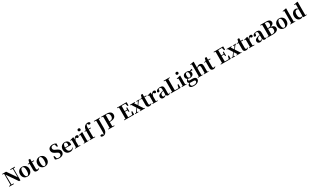

<svg xmlns="http://www.w3.org/2000/svg" viewBox="875 -5174 15797 9774"><g transform="rotate(-30 8773.5 -287.0)"><path d="M37 0V-33L142 -49H171L310 -33V0ZM134 0V-716H172L184 -245V0ZM512 -710V-744H786V-710L681 -696H653ZM607 3 160 -644 157 -648 121 -703 41 -710V-744H275L668 -174L648 -167L644 -464V-744H687V3Z M1097 17Q1015 17 952.5 -18.5Q890 -54 855 -119.5Q820 -185 820 -273Q820 -362 857.5 -425.5Q895 -489 958.5 -523Q1022 -557 1097 -557Q1174 -557 1237 -523.5Q1300 -490 1338 -426.5Q1376 -363 1376 -273Q1376 -184 1340.5 -119Q1305 -54 1242.5 -18.5Q1180 17 1097 17ZM1097 -18Q1155 -18 1186 -80.5Q1217 -143 1217 -271Q1217 -400 1186 -461.5Q1155 -523 1097 -523Q1041 -523 1009.5 -461.5Q978 -400 978 -271Q978 -143 1009.5 -80.5Q1041 -18 1097 -18Z M1586 -501V-541H1786V-501ZM1661 17Q1587 17 1548.5 -19.5Q1510 -56 1510 -135Q1510 -164 1510.5 -188Q1511 -212 1511 -242V-501H1427V-532L1534 -543L1516 -531L1566 -702H1661L1660 -524V-514V-125Q1660 -84 1677.5 -65Q1695 -46 1725 -46Q1745 -46 1760 -54Q1775 -62 1795 -77L1811 -61Q1789 -24 1752 -3.5Q1715 17 1661 17Z M2123 17Q2041 17 1978.5 -18.5Q1916 -54 1881 -119.5Q1846 -185 1846 -273Q1846 -362 1883.5 -425.5Q1921 -489 1984.5 -523Q2048 -557 2123 -557Q2200 -557 2263 -523.5Q2326 -490 2364 -426.5Q2402 -363 2402 -273Q2402 -184 2366.5 -119Q2331 -54 2268.5 -18.5Q2206 17 2123 17ZM2123 -18Q2181 -18 2212 -80.5Q2243 -143 2243 -271Q2243 -400 2212 -461.5Q2181 -523 2123 -523Q2067 -523 2035.5 -461.5Q2004 -400 2004 -271Q2004 -143 2035.5 -80.5Q2067 -18 2123 -18Z M2969 19Q2907 19 2845 3.5Q2783 -12 2739 -40L2746 -208H2801L2857 -13L2791 -41L2779 -79Q2829 -45 2866.5 -33.5Q2904 -22 2954 -22Q3029 -22 3070 -56.5Q3111 -91 3111 -151Q3111 -185 3100 -209.5Q3089 -234 3064.5 -253.5Q3040 -273 2997 -292L2950 -313Q2852 -357 2800.5 -412Q2749 -467 2749 -555Q2749 -622 2783 -668Q2817 -714 2877 -738.5Q2937 -763 3015 -763Q3074 -763 3124.5 -748Q3175 -733 3214 -707L3207 -546H3151L3098 -733L3169 -703L3178 -661Q3135 -695 3105 -708.5Q3075 -722 3033 -722Q2968 -722 2927 -690Q2886 -658 2886 -601Q2886 -548 2915 -516.5Q2944 -485 2998 -461L3048 -438Q3124 -405 3168.5 -371.5Q3213 -338 3232.5 -297.5Q3252 -257 3252 -201Q3252 -136 3219 -86Q3186 -36 3123 -8.5Q3060 19 2969 19Z M3612 17Q3529 17 3465.5 -16.5Q3402 -50 3365.5 -114.5Q3329 -179 3329 -272Q3329 -363 3368 -427Q3407 -491 3470 -524Q3533 -557 3605 -557Q3681 -557 3732.5 -527.5Q3784 -498 3810 -447Q3836 -396 3836 -333Q3836 -299 3829 -272H3393V-307H3639Q3673 -307 3685 -325.5Q3697 -344 3697 -388Q3697 -454 3670.5 -488.5Q3644 -523 3599 -523Q3568 -523 3542 -498.5Q3516 -474 3501 -422Q3486 -370 3486 -286Q3486 -204 3509 -151.5Q3532 -99 3572 -75Q3612 -51 3663 -51Q3716 -51 3751.5 -71.5Q3787 -92 3813 -127L3832 -114Q3800 -51 3744 -17Q3688 17 3612 17Z M3905 0V-30L4012 -42H4110L4220 -30V0ZM3973 0Q3974 -26 3974.5 -68Q3975 -110 3975.5 -156Q3976 -202 3976 -236V-316Q3976 -366 3975.5 -397.5Q3975 -429 3973 -465L3897 -473V-497L4104 -556L4117 -547L4125 -404V-403V-236Q4125 -202 4125.5 -156Q4126 -110 4126.5 -68Q4127 -26 4128 0ZM4125 -321 4089 -383H4118Q4132 -440 4159 -479Q4186 -518 4219 -537.5Q4252 -557 4284 -557Q4319 -557 4345 -541Q4371 -525 4378 -484Q4377 -452 4360.5 -429.5Q4344 -407 4308 -407Q4282 -407 4262.5 -422Q4243 -437 4224 -464L4201 -491L4235 -485Q4195 -461 4168.5 -423Q4142 -385 4125 -321Z M4419 0V-30L4525 -41H4595L4703 -30V0ZM4486 0Q4487 -26 4487.5 -68Q4488 -110 4488.5 -156Q4489 -202 4489 -236V-313Q4489 -363 4488.5 -398Q4488 -433 4486 -468L4410 -475V-500L4629 -556L4641 -547L4638 -390V-236Q4638 -202 4638.5 -156Q4639 -110 4640 -68Q4641 -26 4642 0ZM4559 -655Q4526 -655 4502 -676.5Q4478 -698 4478 -733Q4478 -767 4502 -788.5Q4526 -810 4559 -810Q4593 -810 4616.5 -788.5Q4640 -767 4640 -733Q4640 -698 4616.5 -676.5Q4593 -655 4559 -655Z M4769 0V-30L4881 -41H4977L5087 -30V0ZM4840 0Q4842 -59 4842.5 -118.5Q4843 -178 4843 -236V-501H4762V-532L4895 -547L4843 -519L4844 -531Q4852 -626 4877.5 -680.5Q4903 -735 4940 -767Q4980 -803 5023 -818Q5066 -833 5111 -833Q5155 -833 5190.5 -817.5Q5226 -802 5236 -763Q5235 -735 5217 -717.5Q5199 -700 5167 -700Q5139 -700 5117 -715.5Q5095 -731 5075 -769L5050 -811V-820H5099V-812Q5075 -809 5056 -796.5Q5037 -784 5026 -768Q5009 -741 5000 -705Q4991 -669 4990 -622.5Q4989 -576 4992 -516V-236Q4992 -178 4993 -118.5Q4994 -59 4995 0ZM4918 -501V-541H5124V-501Z M5462 159Q5410 159 5379.5 144Q5349 129 5344 94Q5351 63 5369.5 50Q5388 37 5415 37Q5440 37 5457.5 45Q5475 53 5500 81L5543 132V138H5527V131Q5543 68 5545.5 -10Q5548 -88 5548 -199Q5548 -236 5548 -280.5Q5548 -325 5547.5 -387Q5547 -449 5546 -536Q5545 -623 5544 -744H5700Q5697 -661 5696.5 -575Q5696 -489 5696 -402V-197Q5696 -122 5689 -71.5Q5682 -21 5667 13Q5652 47 5629 75Q5591 122 5547.5 140.5Q5504 159 5462 159ZM5434 -710V-744H5791V-710L5631 -696H5593Z M5861 0V-33L6018 -49H6062L6221 -33V0ZM5952 0Q5954 -86 5954.5 -173Q5955 -260 5955 -349V-394Q5955 -483 5954.5 -570Q5954 -657 5952 -744H6114Q6112 -658 6111.5 -570.5Q6111 -483 6111 -394V-324Q6111 -254 6111.5 -170.5Q6112 -87 6114 0ZM6033 -299V-336H6149Q6210 -336 6249 -360Q6288 -384 6307 -426.5Q6326 -469 6326 -524Q6326 -615 6284 -661Q6242 -707 6159 -707H6033V-744H6161Q6327 -744 6400 -686Q6473 -628 6473 -524Q6473 -462 6441.5 -410.5Q6410 -359 6340 -329Q6270 -299 6153 -299ZM5861 -710V-744H6033V-696H6018Z M6792 0V-33L6949 -49H6964V0ZM6883 0Q6885 -86 6885.5 -173Q6886 -260 6886 -349V-394Q6886 -483 6885.5 -570Q6885 -657 6883 -744H7045Q7043 -658 7042.5 -569.5Q7042 -481 7042 -389V-360Q7042 -265 7042.5 -176Q7043 -87 7045 0ZM6964 0V-38H7349L7270 -2L7323 -203H7377V0ZM6964 -361V-397H7212V-361ZM7200 -261 7184 -372V-393L7200 -503H7247V-261ZM6792 -710V-744H6964V-696H6949ZM7302 -548 7251 -743 7328 -705H6964V-744H7357V-548Z M7430 0V-30L7519 -40H7550L7633 -30V0ZM7476 0 7707 -319 7729 -299H7724L7628 -149L7534 0ZM7716 0V-30L7859 -41H7900L8016 -30V0ZM7743 -239 7721 -261H7727L7817 -402L7907 -541H7963ZM7813 0 7665 -230 7468 -541H7636L7778 -322L7986 0ZM7435 -511V-541H7730V-511L7621 -499H7546ZM7806 -511V-541H7998V-511L7922 -500H7892Z M8194 -501V-541H8394V-501ZM8269 17Q8195 17 8156.5 -19.5Q8118 -56 8118 -135Q8118 -164 8118.5 -188Q8119 -212 8119 -242V-501H8035V-532L8142 -543L8124 -531L8174 -702H8269L8268 -524V-514V-125Q8268 -84 8285.5 -65Q8303 -46 8333 -46Q8353 -46 8368 -54Q8383 -62 8403 -77L8419 -61Q8397 -24 8360 -3.5Q8323 17 8269 17Z M8454 0V-30L8561 -42H8659L8769 -30V0ZM8522 0Q8523 -26 8523.5 -68Q8524 -110 8524.5 -156Q8525 -202 8525 -236V-316Q8525 -366 8524.5 -397.5Q8524 -429 8522 -465L8446 -473V-497L8653 -556L8666 -547L8674 -404V-403V-236Q8674 -202 8674.5 -156Q8675 -110 8675.5 -68Q8676 -26 8677 0ZM8674 -321 8638 -383H8667Q8681 -440 8708 -479Q8735 -518 8768 -537.5Q8801 -557 8833 -557Q8868 -557 8894 -541Q8920 -525 8927 -484Q8926 -452 8909.5 -429.5Q8893 -407 8857 -407Q8831 -407 8811.5 -422Q8792 -437 8773 -464L8750 -491L8784 -485Q8744 -461 8717.5 -423Q8691 -385 8674 -321Z M9092 17Q9029 17 8988 -19Q8947 -55 8947 -118Q8947 -163 8966 -196Q8985 -229 9031 -254.5Q9077 -280 9155 -302Q9194 -313 9244.5 -326Q9295 -339 9335 -349V-323Q9295 -313 9255 -302Q9215 -291 9191 -282Q9139 -260 9111.5 -225.5Q9084 -191 9084 -138Q9084 -93 9105.5 -70.5Q9127 -48 9163 -48Q9177 -48 9194.5 -55Q9212 -62 9235.5 -81Q9259 -100 9291 -136L9308 -81H9270Q9242 -50 9217 -28Q9192 -6 9162.5 5.5Q9133 17 9092 17ZM9375 16Q9321 16 9293.5 -13.5Q9266 -43 9258 -92V-95V-387Q9258 -440 9248.5 -469.5Q9239 -499 9216.5 -511Q9194 -523 9156 -523Q9131 -523 9104.5 -517.5Q9078 -512 9041 -498L9108 -523L9099 -446Q9097 -398 9076.5 -378.5Q9056 -359 9029 -359Q8977 -359 8964 -408Q8972 -477 9034 -517Q9096 -557 9207 -557Q9311 -557 9357 -510Q9403 -463 9403 -357V-91Q9403 -60 9411 -47.5Q9419 -35 9434 -35Q9446 -35 9456 -43Q9466 -51 9479 -71L9497 -58Q9478 -19 9449 -1.5Q9420 16 9375 16Z M9533 0 9534 -33 9690 -49H9706L9705 0ZM9624 0Q9626 -86 9626.5 -170Q9627 -254 9627 -325V-394Q9627 -483 9626.5 -570Q9626 -657 9624 -744H9786Q9784 -658 9783.5 -571.5Q9783 -485 9783 -405V-342Q9783 -260 9783.5 -173.5Q9784 -87 9786 0ZM9705 0 9706 -38H10072L9994 -3L10049 -219H10102L10103 0ZM9533 -710V-744H9885V-710L9726 -696H9690Z M10175 0V-30L10281 -41H10351L10459 -30V0ZM10242 0Q10243 -26 10243.5 -68Q10244 -110 10244.5 -156Q10245 -202 10245 -236V-313Q10245 -363 10244.5 -398Q10244 -433 10242 -468L10166 -475V-500L10385 -556L10397 -547L10394 -390V-236Q10394 -202 10394.5 -156Q10395 -110 10396 -68Q10397 -26 10398 0ZM10315 -655Q10282 -655 10258 -676.5Q10234 -698 10234 -733Q10234 -767 10258 -788.5Q10282 -810 10315 -810Q10349 -810 10372.5 -788.5Q10396 -767 10396 -733Q10396 -698 10372.5 -676.5Q10349 -655 10315 -655Z M10747 259Q10658 259 10607.5 241Q10557 223 10537 193.5Q10517 164 10517 128Q10517 86 10551 51.5Q10585 17 10654 -6L10657 0Q10632 27 10618.5 49Q10605 71 10605 104Q10605 159 10642.5 187.5Q10680 216 10747 216Q10849 216 10899.5 183.5Q10950 151 10950 95Q10950 70 10929.5 46.5Q10909 23 10857 23H10744Q10702 23 10677.5 21.5Q10653 20 10631 13V9Q10547 -16 10547 -90Q10547 -125 10568.5 -160.5Q10590 -196 10646 -232V-241L10665 -232Q10647 -208 10638.5 -190.5Q10630 -173 10630 -150Q10630 -126 10647.5 -112.5Q10665 -99 10705 -99H10851Q10930 -99 10977.5 -80Q11025 -61 11046.5 -27.5Q11068 6 11068 50Q11068 103 11030.5 151Q10993 199 10921 229Q10849 259 10747 259ZM10766 -193Q10691 -193 10641 -217Q10591 -241 10565.5 -281.5Q10540 -322 10540 -374Q10540 -454 10597 -505.5Q10654 -557 10767 -557Q10829 -557 10873.5 -541.5Q10918 -526 10944 -497L10949 -493Q10992 -446 10992 -374Q10992 -322 10966.5 -281.5Q10941 -241 10891.5 -217Q10842 -193 10766 -193ZM10766 -225Q10811 -225 10835.5 -265Q10860 -305 10860 -374Q10860 -447 10835 -486.5Q10810 -526 10767 -526Q10723 -526 10698.5 -486Q10674 -446 10674 -374Q10674 -305 10697.5 -265Q10721 -225 10766 -225ZM10910 -487V-502H10916L11059 -557L11077 -546V-472Z M11125 0V-30L11230 -41H11302L11407 -30V0ZM11193 0Q11194 -26 11194.5 -68Q11195 -110 11195.5 -156Q11196 -202 11196 -236V-749L11120 -755V-782L11331 -822L11345 -813L11342 -653V-451L11344 -437V-236Q11344 -202 11344.5 -156Q11345 -110 11346 -68Q11347 -26 11348 0ZM11472 0V-30L11575 -41H11645L11754 -30V0ZM11537 0Q11539 -26 11539.5 -67.5Q11540 -109 11540.5 -155Q11541 -201 11541 -236V-376Q11541 -437 11520 -461.5Q11499 -486 11465 -486Q11432 -486 11391.5 -462Q11351 -438 11308 -387L11276 -432H11322Q11373 -499 11421.5 -528Q11470 -557 11530 -557Q11603 -557 11646 -511.5Q11689 -466 11689 -363V-236Q11689 -201 11689.5 -155Q11690 -109 11691 -67.5Q11692 -26 11693 0Z M11952 -501V-541H12152V-501ZM12027 17Q11953 17 11914.5 -19.5Q11876 -56 11876 -135Q11876 -164 11876.5 -188Q11877 -212 11877 -242V-501H11793V-532L11900 -543L11882 -531L11932 -702H12027L12026 -524V-514V-125Q12026 -84 12043.5 -65Q12061 -46 12091 -46Q12111 -46 12126 -54Q12141 -62 12161 -77L12177 -61Q12155 -24 12118 -3.5Q12081 17 12027 17Z M12470 0V-33L12627 -49H12642V0ZM12561 0Q12563 -86 12563.5 -173Q12564 -260 12564 -349V-394Q12564 -483 12563.5 -570Q12563 -657 12561 -744H12723Q12721 -658 12720.5 -569.5Q12720 -481 12720 -389V-360Q12720 -265 12720.5 -176Q12721 -87 12723 0ZM12642 0V-38H13027L12948 -2L13001 -203H13055V0ZM12642 -361V-397H12890V-361ZM12878 -261 12862 -372V-393L12878 -503H12925V-261ZM12470 -710V-744H12642V-696H12627ZM12980 -548 12929 -743 13006 -705H12642V-744H13035V-548Z M13108 0V-30L13197 -40H13228L13311 -30V0ZM13154 0 13385 -319 13407 -299H13402L13306 -149L13212 0ZM13394 0V-30L13537 -41H13578L13694 -30V0ZM13421 -239 13399 -261H13405L13495 -402L13585 -541H13641ZM13491 0 13343 -230 13146 -541H13314L13456 -322L13664 0ZM13113 -511V-541H13408V-511L13299 -499H13224ZM13484 -511V-541H13676V-511L13600 -500H13570Z M13872 -501V-541H14072V-501ZM13947 17Q13873 17 13834.5 -19.5Q13796 -56 13796 -135Q13796 -164 13796.5 -188Q13797 -212 13797 -242V-501H13713V-532L13820 -543L13802 -531L13852 -702H13947L13946 -524V-514V-125Q13946 -84 13963.5 -65Q13981 -46 14011 -46Q14031 -46 14046 -54Q14061 -62 14081 -77L14097 -61Q14075 -24 14038 -3.5Q14001 17 13947 17Z M14132 0V-30L14239 -42H14337L14447 -30V0ZM14200 0Q14201 -26 14201.5 -68Q14202 -110 14202.5 -156Q14203 -202 14203 -236V-316Q14203 -366 14202.5 -397.5Q14202 -429 14200 -465L14124 -473V-497L14331 -556L14344 -547L14352 -404V-403V-236Q14352 -202 14352.5 -156Q14353 -110 14353.5 -68Q14354 -26 14355 0ZM14352 -321 14316 -383H14345Q14359 -440 14386 -479Q14413 -518 14446 -537.5Q14479 -557 14511 -557Q14546 -557 14572 -541Q14598 -525 14605 -484Q14604 -452 14587.5 -429.5Q14571 -407 14535 -407Q14509 -407 14489.5 -422Q14470 -437 14451 -464L14428 -491L14462 -485Q14422 -461 14395.5 -423Q14369 -385 14352 -321Z M14770 17Q14707 17 14666 -19Q14625 -55 14625 -118Q14625 -163 14644 -196Q14663 -229 14709 -254.5Q14755 -280 14833 -302Q14872 -313 14922.5 -326Q14973 -339 15013 -349V-323Q14973 -313 14933 -302Q14893 -291 14869 -282Q14817 -260 14789.5 -225.5Q14762 -191 14762 -138Q14762 -93 14783.5 -70.5Q14805 -48 14841 -48Q14855 -48 14872.5 -55Q14890 -62 14913.5 -81Q14937 -100 14969 -136L14986 -81H14948Q14920 -50 14895 -28Q14870 -6 14840.5 5.5Q14811 17 14770 17ZM15053 16Q14999 16 14971.5 -13.5Q14944 -43 14936 -92V-95V-387Q14936 -440 14926.5 -469.5Q14917 -499 14894.5 -511Q14872 -523 14834 -523Q14809 -523 14782.5 -517.5Q14756 -512 14719 -498L14786 -523L14777 -446Q14775 -398 14754.5 -378.5Q14734 -359 14707 -359Q14655 -359 14642 -408Q14650 -477 14712 -517Q14774 -557 14885 -557Q14989 -557 15035 -510Q15081 -463 15081 -357V-91Q15081 -60 15089 -47.5Q15097 -35 15112 -35Q15124 -35 15134 -43Q15144 -51 15157 -71L15175 -58Q15156 -19 15127 -1.5Q15098 16 15053 16Z M15211 0V-33L15368 -49H15383V0ZM15302 0Q15304 -88 15304.5 -178.5Q15305 -269 15305 -360V-399Q15305 -485 15304.5 -571Q15304 -657 15302 -744H15462Q15460 -659 15459.5 -572.5Q15459 -486 15459 -396V-375Q15459 -274 15459.5 -181.5Q15460 -89 15462 0ZM15383 0V-36H15518Q15601 -36 15648 -79Q15695 -122 15695 -204Q15695 -290 15650 -330.5Q15605 -371 15510 -371H15383V-407H15501Q15582 -407 15622 -448Q15662 -489 15662 -565Q15662 -633 15627 -670Q15592 -707 15513 -707H15383V-744H15553Q15647 -744 15703.5 -721.5Q15760 -699 15785.5 -659.5Q15811 -620 15811 -569Q15811 -528 15788.5 -491Q15766 -454 15711.5 -427.5Q15657 -401 15561 -390L15563 -400Q15668 -395 15732 -369.5Q15796 -344 15825 -303Q15854 -262 15854 -206Q15854 -169 15838.5 -132.5Q15823 -96 15786 -66Q15749 -36 15684.5 -18Q15620 0 15523 0ZM15211 -710V-744H15383V-696H15368Z M16205 17Q16123 17 16060.5 -18.5Q15998 -54 15963 -119.5Q15928 -185 15928 -273Q15928 -362 15965.5 -425.5Q16003 -489 16066.5 -523Q16130 -557 16205 -557Q16282 -557 16345 -523.5Q16408 -490 16446 -426.5Q16484 -363 16484 -273Q16484 -184 16448.5 -119Q16413 -54 16350.5 -18.5Q16288 17 16205 17ZM16205 -18Q16263 -18 16294 -80.5Q16325 -143 16325 -271Q16325 -400 16294 -461.5Q16263 -523 16205 -523Q16149 -523 16117.5 -461.5Q16086 -400 16086 -271Q16086 -143 16117.5 -80.5Q16149 -18 16205 -18Z M16554 0V-30L16665 -41H16736L16852 -30V0ZM16626 0Q16627 -36 16627.5 -76.5Q16628 -117 16628.5 -158Q16629 -199 16629 -236V-749L16553 -755V-782L16766 -822L16781 -813L16777 -653V-236Q16777 -199 16777.5 -158Q16778 -117 16779 -76.5Q16780 -36 16781 0Z M17151 17Q17086 17 17033 -17Q16980 -51 16949.5 -114.5Q16919 -178 16919 -266Q16919 -356 16953 -421.5Q16987 -487 17043 -522Q17099 -557 17165 -557Q17217 -557 17257 -533Q17297 -509 17331 -458H17340L17322 -443Q17297 -470 17272 -481Q17247 -492 17221 -492Q17182 -492 17149.5 -472Q17117 -452 17097.5 -403.5Q17078 -355 17078 -271Q17078 -191 17096 -142.5Q17114 -94 17145.5 -72Q17177 -50 17216 -50Q17245 -50 17270 -61.5Q17295 -73 17319 -98L17340 -80H17329Q17296 -35 17251 -9Q17206 17 17151 17ZM17314 12 17303 -79V-81V-464L17309 -476V-748L17225 -755V-782L17440 -822L17455 -813L17452 -655V-35L17521 -30V0Z"/></g></svg>

Font: Noto Serif JP ExtraLight ExtraBold
Style: Regular
Weight: 800
Version: Version 2.003-H1;hotconv 1.1.1;makeotfexe 2.6.0